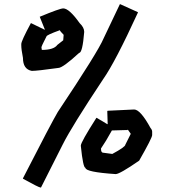

<svg xmlns="http://www.w3.org/2000/svg" viewBox="-20 -876 808 894"><path d="M538.1 -856.4H540L622.1 -819.3V-817.4Q516.1 -586.4 460 -506.8Q313.5 -286.1 272.5 -204.1L170.9 -2.9H168.9Q160.6 -2.9 86.9 -43.9V-45.9Q220.7 -307.1 249 -354.5Q437 -636.2 461.9 -696.3ZM274.4 -836.9Q302.2 -836.9 350.6 -768.6Q372.1 -748 372.1 -727.5Q364.3 -629.9 348.6 -629.9Q272.5 -559.6 251 -559.6Q153.3 -545.9 127.9 -545.9Q86.9 -553.7 86.9 -606.4Q79.1 -646 79.1 -665V-670.9Q79.1 -685.5 124 -768.6L188.5 -737.3V-739.3L165 -797.9Q258.8 -836.9 274.4 -836.9ZM172.9 -655.3 174.8 -643.6Q230.5 -643.6 247.1 -667L274.4 -688.5L276.4 -713.9Q259.3 -731 258.8 -735.4Q196.3 -712.9 196.3 -706.1Q172.9 -661.1 172.9 -655.3ZM604.5 -366.2Q633.8 -366.2 680.7 -280.3Q688.5 -271.5 688.5 -262.7V-247.1Q688.5 -233.9 627.9 -127.9Q537.6 -65.4 518.6 -65.4Q377.9 -74.7 377.9 -94.7Q366.7 -94.7 356.4 -196.3V-198.2Q356.4 -213.9 428.7 -327.1H430.7L479.5 -297.9H481.4L479.5 -358.4L481.4 -360.4H483.4ZM569.3 -270.5 501 -268.6Q472.2 -216.3 450.2 -184.6Q450.2 -165 460 -165L502.9 -159.2Q563.5 -191.9 563.5 -202.1L588.9 -252.9L575.2 -272.5L573.2 -270.5Z"/></svg>

Font: ww_drahtTSB
Style: Regular
Weight: 400
Designer: Dr. Wolfgang Wiebecke
Version: Version 1.06 May 21, 2010, initial release